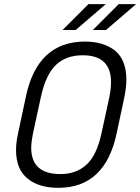

<svg xmlns="http://www.w3.org/2000/svg" viewBox="-20 -900 678 928"><path d="M57.6 -174.8Q57.6 -212.9 67.4 -255.9L105.5 -434.6Q161.1 -697.3 388.7 -699.2Q480.5 -699.2 536.1 -655.3Q590.8 -609.4 590.8 -515.6Q590.8 -480.5 582 -434.6L543.9 -255.9Q488.3 7.8 261.7 7.8Q167 7.8 113.3 -37.1Q57.6 -81.1 57.6 -174.8ZM469.7 -252 508.8 -431.6Q516.6 -470.7 516.6 -502.9Q516.6 -632.8 379.9 -632.8Q298.8 -632.8 250 -585.9Q201.2 -539.1 177.7 -431.6L138.7 -252Q130.9 -210.9 130.9 -185.5Q130.9 -58.6 272.5 -58.6Q349.6 -58.6 399.4 -105.5Q447.3 -150.4 469.7 -252ZM407.2 -879.9H491.2L345.7 -754.9H282.2ZM553.7 -879.9H637.7L492.2 -754.9H428.7Z"/></svg>

Font: Dinish
Style: Italic
Weight: 400
Italic angle: -12°
Designer: Bert Driehuis
Foundry: Playbeing
Version: Version 3.002; git-62d0f29-release